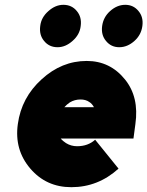

<svg xmlns="http://www.w3.org/2000/svg" viewBox="-20 -765 612 797"><path d="M243 -745Q210 -745 181 -719Q151 -693 147 -657Q142 -620 163 -595Q184 -569 219 -569Q252 -569 281 -595Q311 -621 315 -657Q320 -694 299 -719Q278 -745 243 -745ZM500 -745Q466 -745 437 -719Q409 -694 404 -657Q399 -620 420 -595Q441 -569 475 -569Q509 -569 538 -595Q566 -620 571 -657Q576 -694 555 -719Q534 -745 500 -745ZM534 -190 542 -250Q558 -362 499 -435Q437 -512 340 -512Q236 -512 153 -436Q69 -360 54 -250Q39 -143 106 -65Q172 12 276 12Q387 12 472 -65L375 -185Q345 -158 300 -158Q275 -158 254 -171Q248 -175 242.5 -179.5Q237 -184 232 -190ZM314 -352Q336 -352 350 -342Q362 -335 370 -320H247Q258 -332 270 -340Q290 -352 314 -352Z"/></svg>

Font: Unageo
Style: Black-Italic
Weight: 900
Designer: Richard Sepsi
Foundry: Richard Sepsi
Version: Version 2.000